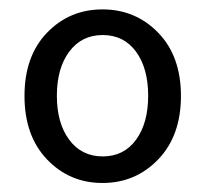

<svg xmlns="http://www.w3.org/2000/svg" viewBox="-20 -829 446 417"><path d="M323.7 -482.9Q274.4 -431.6 202.6 -431.6Q130.9 -431.6 82 -482.9Q33.2 -534.2 33.2 -620.6Q33.2 -707 82 -757.8Q130.9 -808.6 202.6 -808.6Q274.4 -808.6 323.7 -757.8Q373 -707 373 -620.6Q373 -534.2 323.7 -482.9ZM301.8 -621.1Q301.8 -680.7 275.4 -716.8Q249 -752.9 203.1 -752.9Q157.2 -752.9 130.4 -716.8Q103.5 -680.7 103.5 -621.1Q103.5 -561.5 130.4 -525.4Q157.2 -489.3 203.1 -489.3Q249 -489.3 275.4 -525.4Q301.8 -561.5 301.8 -621.1Z"/></svg>

Font: Gen Jyuu Gothic P Regular
Style: Regular
Weight: 400
Designer: [Source Han Sans]
Ryoko NISHIZUKA  (kana & ideographs); Paul D. Hunt (Latin, Greek & Cyrillic); Wenlong ZHANG  (bopomofo
Version: Version 1.002.20150607